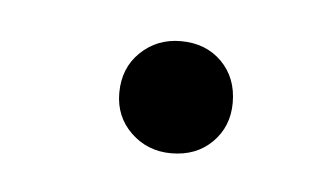

<svg xmlns="http://www.w3.org/2000/svg" viewBox="-25 -343 245 145"><g transform="rotate(5 97.5 -270.5)"><path d="M65 -270Q65 -289 77.5 -301Q90 -313 108 -313Q127 -313 139 -301Q151 -289 151 -270Q151 -252 139 -240Q127 -228 108 -228Q90 -228 77.5 -240Q65 -252 65 -270Z"/></g></svg>

Font: Barlow GEO Thin
Style: Regular
Weight: 100
Designer: Jeremy Tribby
Foundry: Tribby Type
Version: Version 1.408